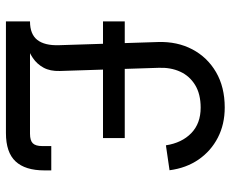

<svg xmlns="http://www.w3.org/2000/svg" viewBox="-85 -692 777 647"><g transform="rotate(90 303.5 -368.5)"><path d="M52.2 -58.1V-81.1Q95.2 -81.1 114.5 -105.7Q133.8 -130.4 132.3 -178.7L121.6 -512.7Q119.6 -577.1 146.2 -627.9Q172.9 -678.7 223.1 -708Q273.4 -737.3 342.3 -737.3Q398.9 -737.3 443.8 -714.1Q488.8 -690.9 517.6 -649.2Q546.4 -607.4 553.7 -551.3L469.7 -539.1Q461.4 -592.8 428.7 -624.5Q396 -656.2 342.8 -656.2Q296.9 -656.2 266.4 -637.5Q235.8 -618.7 221.4 -586.9Q207 -555.2 208.5 -515.1L219.2 -181.6Q220.2 -148.9 208 -126.7Q195.8 -104.5 175.5 -90.8Q155.3 -77.1 132.1 -70.1Q108.9 -63 87.6 -60.5Q66.4 -58.1 52.2 -58.1ZM52.2 0V-81.1H430.7Q453.6 -81.1 462.9 -90.6Q472.2 -100.1 472.2 -122.1V-152.8H554.2V-129.9Q554.2 -64.9 523.9 -32.5Q493.7 0 428.2 0ZM52.2 -327.1V-400.4H445.3V-327.1Z"/></g></svg>

Font: Inter 16pt
Style: Regular
Weight: 400
Version: Version 4.001;git-66647c0bb